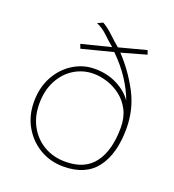

<svg xmlns="http://www.w3.org/2000/svg" viewBox="-126 -772 802 883"><g transform="rotate(20 275.0 -330.5)"><path d="M282 12Q218 12 166.5 -18.5Q115 -49 84.5 -102Q54 -155 54 -223Q54 -293 83.5 -346.5Q113 -400 161.5 -430Q210 -460 266 -460Q328 -460 376.5 -435Q425 -410 451 -372Q434 -419 402.5 -467.5Q371 -516 323 -563L171 -524L163 -545L306 -581Q282 -601 257.5 -624.5Q233 -648 203 -661L229 -673Q253 -660 280.5 -634Q308 -608 331 -589L464 -624L471 -604L350 -570Q410 -507 453 -426.5Q496 -346 496 -251Q496 -128 443.5 -58Q391 12 282 12ZM283 -12Q379 -12 424.5 -74Q470 -136 470 -246Q470 -295 451.5 -331Q433 -367 403 -390.5Q373 -414 337.5 -425.5Q302 -437 269 -437Q218 -437 175 -411Q132 -385 106 -336.5Q80 -288 80 -222Q80 -161 106 -113.5Q132 -66 178 -39Q224 -12 283 -12Z"/></g></svg>

Font: Inconsolata SemiExpanded ExtraLight
Style: Regular
Weight: 200
Width: 6
Monospace: yes
Designer: Raph Levien, Cyreal, Brenton Simpson
Foundry: Raph Levien, Cyreal, Google
Version: Version 3.001; ttfautohint (v1.8.2.53-6de2)